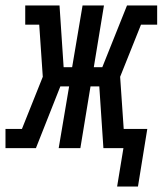

<svg xmlns="http://www.w3.org/2000/svg" viewBox="-60 -540 593 700"><path d="M367 140 390 0H317L302 -225H270L233 0H154L192 -225H160L71 0H-40V-70H20L96 -260L83 -450H32V-520H157L172 -295H203L241 -520H319L282 -295H313L403 -520H513V-450H454L378 -260L391 -70H477L443 140Z"/></svg>

Font: Iosevka Gothic
Style: Italic
Weight: 400
Italic angle: -9°
Monospace: yes
Designer: Belleve Invis
Foundry: Belleve Invis
Version: Version 15.5.1; ttfautohint (v1.8.4)